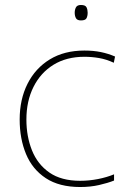

<svg xmlns="http://www.w3.org/2000/svg" viewBox="-20 -741 512 771"><path d="M302 10Q218 10 164 -25.5Q110 -61 84.5 -122.5Q59 -184 59 -261Q59 -342 90.5 -404.5Q122 -467 180 -502.5Q238 -538 319 -538Q355 -538 384.5 -532Q414 -526 442 -514L437 -489Q407 -503 377.5 -508Q348 -513 319 -513Q247 -513 195 -481Q143 -449 114.5 -392Q86 -335 86 -261Q86 -193 108.5 -137Q131 -81 178.5 -48Q226 -15 302 -15Q338 -15 373.5 -22Q409 -29 438 -41V-16Q413 -6 378 2Q343 10 302 10ZM305 -721Q323 -721 327.5 -711.5Q332 -702 332 -690Q332 -677 327.5 -668Q323 -659 305 -659Q290 -659 285 -668Q280 -677 280 -690Q280 -702 285 -711.5Q290 -721 305 -721Z"/></svg>

Font: Noto Sans Tamil Thin
Style: Regular
Weight: 100
Designer: Jelle Bosma - Monotype Design Team
Foundry: Monotype Imaging Inc.
Version: Version 2.004; ttfautohint (v1.8.4.7-5d5b)